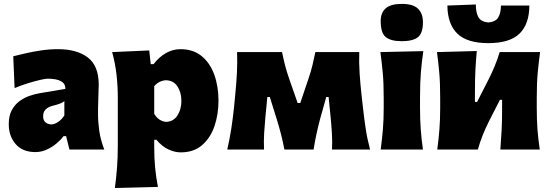

<svg xmlns="http://www.w3.org/2000/svg" viewBox="-20 -768 2828 986"><path d="M162 13Q96 13 60.5 -28Q25 -69 25 -130Q25 -173.5 40.5 -202.2Q56 -231 80.5 -248.8Q105 -266.5 132 -275.8Q159 -285 182 -289L315.5 -311.5Q316.5 -338.5 292.8 -351.2Q269 -364 225 -364Q213.5 -364 184.5 -357.2Q155.5 -350.5 120.2 -339.5Q85 -328.5 55 -315.5L48 -479Q72.5 -485 109.8 -493.8Q147 -502.5 190.5 -509Q234 -515.5 278 -515.5Q375 -515.5 431 -472.8Q487 -430 487 -333.5Q487 -308 485.2 -272.8Q483.5 -237.5 483.5 -211.5V-180Q483.5 -139.5 490 -94.5Q496.5 -49.5 515.5 0H336.5L319.5 -69H306.5Q292.5 -50 270.2 -31.2Q248 -12.5 220.2 0.2Q192.5 13 162 13ZM244 -129Q259.5 -129 278.5 -141.8Q297.5 -154.5 310.5 -175.5V-249Q303 -242 290.2 -236.8Q277.5 -231.5 246 -223.5Q227.5 -218.5 214.5 -206Q201.5 -193.5 201.5 -171.5Q201.5 -148.5 214.8 -138.8Q228 -129 244 -129Z M570 197.5Q577 144.5 581 92.2Q585 40 585 -22.5V-264.5Q585 -322.5 578.8 -381Q572.5 -439.5 556 -500.5L746.5 -509L754 -438.5H768.5Q796.5 -475 831.8 -495.2Q867 -515.5 907 -515.5Q972 -515.5 1015.2 -480.2Q1058.5 -445 1080.2 -385Q1102 -325 1102 -250.5Q1102 -181 1081.5 -120.5Q1061 -60 1018 -22.8Q975 14.5 908 14.5Q877 14.5 844.2 -1Q811.5 -16.5 783.5 -50H772V-12Q772 43 776.5 91.2Q781 139.5 791 192ZM834 -142Q872.5 -144.5 892 -176.2Q911.5 -208 911.5 -249Q911.5 -292.5 892 -323.2Q872.5 -354 833.5 -356Q797 -354.5 772 -325.5V-183.5Q794.5 -145.5 834 -142Z M1147 0Q1159.5 -54 1167.8 -107.5Q1176 -161 1181.5 -214L1188 -281Q1193.5 -335.5 1196.5 -390.8Q1199.5 -446 1197.5 -500.5H1428.5Q1435 -467.5 1443.5 -434.2Q1452 -401 1463.5 -368L1508.5 -239H1522L1565.5 -368Q1577 -401.5 1585 -434.8Q1593 -468 1599.5 -500.5H1825Q1823 -447 1826.8 -391Q1830.5 -335 1836.5 -281.5L1844.5 -210.5Q1850 -160.5 1858 -107.2Q1866 -54 1880.5 0H1685Q1687 -41.5 1684.5 -83Q1682 -124.5 1678 -165.5L1667.5 -270H1655.5L1624.5 -159.5Q1602.5 -78 1590.5 0H1440.5Q1433 -40 1423 -79Q1413 -118 1401 -156.5L1365.5 -270H1353L1343 -168.5Q1339 -126 1336.5 -84Q1334 -42 1336 0Z M1935 0Q1942 -52.5 1946.2 -102.2Q1950.5 -152 1950.5 -214.5V-264.5Q1950.5 -343 1945.5 -395.5Q1940.5 -448 1933.5 -500.5L2154 -505.5Q2146 -452 2141.5 -398.5Q2137 -345 2137 -264.5V-214.5Q2137 -152 2140.8 -102.2Q2144.5 -52.5 2152 0ZM2043 -556.5Q1986.5 -556.5 1960.8 -577.8Q1935 -599 1935 -660Q1935 -702.5 1960.8 -725.2Q1986.5 -748 2044 -748Q2101 -748 2126.5 -723.5Q2152 -699 2152 -653.5Q2152 -597.5 2126.2 -577Q2100.5 -556.5 2043 -556.5Z M2225.5 0Q2232.5 -52.5 2236.5 -102.2Q2240.5 -152 2240.5 -214.5V-264.5Q2240.5 -343 2235.8 -395.5Q2231 -448 2224 -500.5L2428.5 -506Q2424 -458 2421.5 -410.2Q2419 -362.5 2419 -291.5V-244.5H2430L2487 -356Q2505.5 -392 2520.5 -428.5Q2535.5 -465 2546 -500.5H2753.5Q2746.5 -448 2741.5 -395.5Q2736.5 -343 2736.5 -264.5V-214.5Q2736.5 -152 2740.2 -102.2Q2744 -52.5 2752 0H2549.5Q2553.5 -51 2556 -99Q2558.5 -147 2558.5 -208V-255.5H2547.5L2491.5 -146Q2473 -109.5 2458.5 -72.8Q2444 -36 2434 0ZM2487.5 -546.5Q2379 -546.5 2328.8 -595.2Q2278.5 -644 2277.5 -739.5L2423.5 -745Q2423.5 -705 2436.2 -680.8Q2449 -656.5 2487.5 -652.5Q2526.5 -656 2539.5 -679.8Q2552.5 -703.5 2552.5 -739.5H2698.5Q2698 -644 2647.8 -595.2Q2597.5 -546.5 2487.5 -546.5Z"/></svg>

Font: Commissioner Flair ExtraBold
Style: Regular
Weight: 800
Designer: Kostas Bartsokas
Foundry: Kostas Bartsokas
Version: Version 1.000; ttfautohint (v1.8.3)